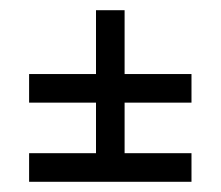

<svg xmlns="http://www.w3.org/2000/svg" viewBox="-20 -537 432 376"><path d="M168 -237V-336H37V-392H168V-517H224V-392H355V-336H224V-237H355V-181H37V-237Z"/></svg>

Font: Adderley Regular
Style: Regular
Weight: 400
Designer: gorohovskiy
Version: Version 1.003 November 13, 2017